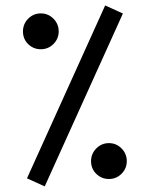

<svg xmlns="http://www.w3.org/2000/svg" viewBox="-20 -680 544 698"><path d="M362.3 -660.2 426.8 -630.9 142.6 -2.4 78.1 -31.7ZM63.5 -565.9Q63.5 -592.8 82.5 -612.1Q101.6 -631.3 128.4 -631.3Q155.3 -631.3 174.3 -612.1Q193.4 -592.8 193.4 -565.9Q193.4 -539.1 174.3 -520Q155.3 -501 128.4 -501Q101.6 -501 82.5 -519.5Q63.5 -538.1 63.5 -565.9ZM311 -94.2Q311 -121.1 330.1 -140.4Q349.1 -159.7 376 -159.7Q402.8 -159.7 421.9 -140.4Q440.9 -121.1 440.9 -94.2Q440.9 -67.4 421.9 -48.3Q402.8 -29.3 376 -29.3Q349.1 -29.3 330.1 -47.9Q311 -66.4 311 -94.2Z"/></svg>

Font: Vazir WOL
Style: Regular-WOL
Weight: 400
Designer: Saber Rastikerdar
Foundry: Saber Rastikerdar
Version: Version 30.00;August 23, 2021;FontCreator 13.0.0.2683 64-bit